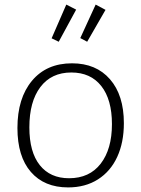

<svg xmlns="http://www.w3.org/2000/svg" viewBox="-20 -809 615 837"><path d="M520 -272Q520 -188 491 -125Q462 -62 407 -27Q352 8 277 8Q173 8 114.5 -59.5Q56 -127 56 -251Q56 -381 119.5 -457Q183 -533 294 -533Q399 -533 459.5 -463.5Q520 -394 520 -272ZM108 -254Q108 -146 153.5 -89Q199 -32 281 -32Q370 -32 419 -95.5Q468 -159 468 -268Q468 -375 421.5 -434Q375 -493 291 -493Q204 -493 156 -429.5Q108 -366 108 -254ZM312 -767 236 -627 205 -642 269 -789ZM440 -766 360 -627 330 -643 397 -789Z"/></svg>

Font: Bitter Pro Light
Style: Regular
Weight: 300
Designer: Sol Matas, and Bitter project Authors
Foundry: Sol Matas
Version: Version 1.010